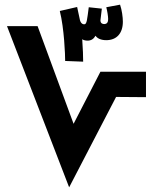

<svg xmlns="http://www.w3.org/2000/svg" viewBox="-20 -802 665 822"><path d="M336 -538C336 -561 335 -591 332 -634C338 -630 346 -628 355 -628C370 -628 381 -635 389 -649C397 -637 413 -630 435 -630C479 -630 506 -659 506 -709C506 -728 502 -759 494 -782L435 -771C439 -757 443 -732 443 -721C443 -711 441 -699 426 -699C419 -699 410 -702 410 -715L416 -765L360 -771C353 -719 352 -698 341 -698C332 -698 324 -704 321 -722L310 -773V-772L236 -755C255 -680 259 -566 259 -541ZM276 0 477 -387 605 -386V-495H410L295 -272L141 -690H10Z"/></svg>

Font: Noto Sans Arabic UI SmCn
Style: Bold
Weight: 700
Width: 4
Designer: Monotype Design Team, Nadine Chahine and Nizar Qandah
Foundry: Monotype Imaging Inc.
Version: Version 2.010